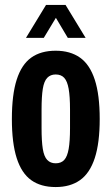

<svg xmlns="http://www.w3.org/2000/svg" viewBox="-20 -744 451 776"><path d="M205 12Q145 12 106 -16Q67 -44 47.5 -105Q28 -166 28 -263Q28 -361 47.5 -422Q67 -483 106 -511Q145 -539 205 -539Q264 -539 303.5 -511Q343 -483 363 -422Q383 -361 383 -263Q383 -166 363 -105Q343 -44 303.5 -16Q264 12 205 12ZM205 -84Q227 -84 239.5 -97.5Q252 -111 257.5 -142Q263 -173 263 -226V-301Q263 -354 257.5 -385Q252 -416 239.5 -429.5Q227 -443 205 -443Q184 -443 171 -429.5Q158 -416 153 -385Q148 -354 148 -301V-226Q148 -173 153 -142Q158 -111 171 -97.5Q184 -84 205 -84ZM85 -591 166 -724H245L326 -591H254L185 -707H227L157 -591Z"/></svg>

Font: Archivo ExtraCondensed
Style: Bold
Weight: 700
Width: 2
Designer: Hector Gatti
Foundry: Omnibus-Type
Version: Version 2.001